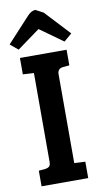

<svg xmlns="http://www.w3.org/2000/svg" viewBox="-101 -937 517 981"><g transform="rotate(-10 157.0 -446.5)"><path d="M94 -117V-577L37 -580V-665H279V-584L246 -581Q217 -578 217 -549V-88L274 -85V0H32V-81L65 -84Q80 -86 87 -92.5Q94 -99 94 -117ZM38 -708 -3 -742 115 -870Q136 -893 157 -893L197 -872L317 -743L276 -708L156 -794Z"/></g></svg>

Font: Bree Serif
Style: Regular
Weight: 400
Designer: Veronika Burian, Jos Scaglione
Foundry: TypeTogether
Version: Version 1.002